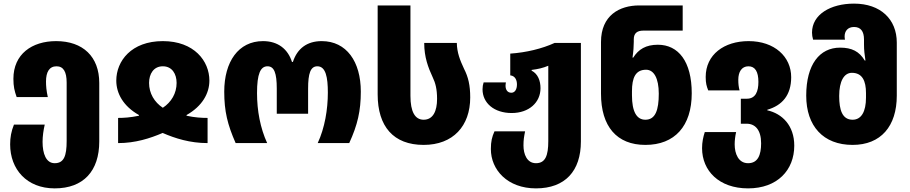

<svg xmlns="http://www.w3.org/2000/svg" viewBox="-20 -790 5025 1060"><path d="M282 250C441 250 528 154 528 -9V-332C528 -477 438 -563 290 -563C156 -563 54 -491 54 -355C54 -312 60 -288 72 -254H244C236 -289 234 -316 234 -340C234 -392 252 -424 292 -424C330 -424 348 -394 348 -334V-12C348 71 333 111 282 111C234 111 215 58 215 -7C215 -38 220 -72 227 -102H57C42 -65 36 -31 36 7C36 144 127 250 282 250Z M632 0C727 0 808 -26 878 -56C947 -26 1029 0 1126 0V-139C1094 -139 1056 -141 1010 -151V-155C1097 -204 1136 -275 1136 -345C1136 -453 1052 -563 879 -563C705 -563 622 -453 622 -345C622 -275 660 -204 747 -155V-151C698 -141 663 -139 632 -139ZM879 -195C832 -226 803 -275 803 -332C803 -382 828 -424 879 -424C930 -424 955 -382 955 -332C955 -275 926 -226 879 -195Z M1281 0H1455C1417 -83 1399 -179 1399 -276C1399 -383 1418 -424 1457 -424C1494 -424 1508 -386 1508 -301V-162H1681V-301C1681 -384 1694 -424 1732 -424C1779 -424 1790 -362 1790 -279C1790 -186 1773 -84 1734 0H1908C1954 -100 1972 -178 1972 -284C1972 -450 1893 -563 1756 -563C1675 -563 1621 -522 1597 -448H1592C1569 -520 1514 -563 1432 -563C1296 -563 1218 -449 1218 -284C1218 -176 1236 -102 1281 0Z M2319 10C2481 10 2576 -94 2576 -252C2576 -320 2565 -365 2542 -410C2520 -457 2503 -499 2502 -553H2322C2322 -474 2344 -417 2369 -363C2384 -332 2393 -298 2393 -244C2393 -177 2371 -129 2319 -129C2271 -129 2246 -173 2246 -261V-760H2065V-269C2065 -92 2152 10 2319 10Z M2939 250C3100 250 3187 154 3187 -9V-553H3042C2972 -521 2885 -500 2797 -494V-374C2826 -371 2834 -345 2834 -324C2834 -297 2823 -278 2803 -278C2782 -278 2771 -294 2771 -317C2771 -323 2772 -328 2773 -335H2650C2646 -323 2644 -311 2644 -297C2644 -221 2708 -166 2805 -166C2900 -166 2964 -224 2964 -303C2964 -344 2950 -382 2915 -400V-404C2949 -408 2979 -415 3007 -427V-11C3007 69 2991 111 2939 111C2889 111 2870 61 2870 13C2870 -18 2873 -35 2879 -65H2710C2696 -34 2690 -9 2690 33C2690 148 2782 250 2939 250Z M3543 10C3705 10 3799 -94 3799 -275C3799 -451 3725 -543 3612 -543C3546 -543 3505 -518 3476 -472H3472C3477 -506 3479 -536 3479 -559V-573C3479 -607 3498 -621 3532 -621H3749V-760H3509C3400 -760 3298 -705 3298 -558V-273C3298 -92 3385 10 3543 10ZM3543 -129C3495 -129 3469 -173 3469 -264V-286C3469 -360 3488 -405 3547 -405C3590 -405 3617 -358 3617 -273C3617 -183 3599 -129 3543 -129Z M4110 250C4272 250 4365 149 4365 14C4365 -97 4298 -163 4216 -181V-184C4298 -208 4348 -264 4348 -364C4348 -477 4256 -563 4113 -563C3978 -563 3876 -489 3876 -365C3876 -330 3881 -314 3890 -291H4063C4058 -310 4056 -326 4056 -350C4056 -392 4074 -424 4112 -424C4149 -424 4167 -394 4167 -338C4167 -286 4152 -245 4103 -245H4070V-107H4102C4149 -107 4182 -73 4182 1C4182 66 4164 111 4110 111C4057 111 4036 59 4036 7C4036 -15 4039 -39 4044 -61H3871C3862 -33 3856 -5 3856 28C3856 153 3950 250 4110 250Z M4687 10C4843 10 4931 -93 4931 -262V-555C4931 -684 4841 -770 4695 -770C4565 -770 4463 -710 4463 -610C4463 -598 4465 -584 4469 -571H4645C4644 -576 4643 -582 4643 -589C4643 -618 4660 -641 4695 -641C4732 -641 4750 -617 4750 -572V-544C4750 -513 4753 -490 4758 -456H4754C4724 -506 4683 -527 4618 -527C4505 -527 4431 -434 4431 -262C4431 -94 4525 10 4687 10ZM4687 -129C4630 -129 4613 -183 4613 -260C4613 -342 4640 -388 4683 -388C4741 -388 4761 -343 4761 -276V-251C4761 -173 4735 -129 4687 -129Z"/></svg>

Font: Noto Sans Georgian SemiCondensed Black
Style: Regular
Weight: 900
Width: 4
Designer: Monotype Design Team, Akaki Razmadze
Foundry: Google LLC
Version: Version 2.005